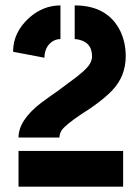

<svg xmlns="http://www.w3.org/2000/svg" viewBox="-20 -704 523 724"><path d="M29.3 -508.8Q29.3 -582 89.8 -636.7Q142.6 -683.6 208 -683.6V-556.6Q180.7 -556.6 161.1 -532.2Q147.5 -512.7 147.5 -486.3ZM49.8 0V-134.8H444.3V0ZM49.8 -185.5Q49.8 -251 136.7 -317.4Q149.4 -327.1 175.8 -345.7Q200.2 -362.3 210 -370.1Q219.7 -377.9 240.2 -392.6Q304.7 -438.5 319.3 -463.9Q327.1 -478.5 327.1 -491.2Q327.1 -542 280.3 -553.7Q270.5 -556.6 261.7 -556.6V-683.6Q385.7 -683.6 433.6 -586.9Q454.1 -543.9 454.1 -492.2Q454.1 -416 402.3 -362.3Q377 -335.9 335 -305.7Q319.3 -293.9 288.1 -274.4Q225.6 -232.4 211.9 -211.9Q204.1 -198.2 204.1 -185.5Z"/></svg>

Font: Post No Bills Colombo
Style: ExtraBold
Weight: 900
Designer: Kosala Senevirathne, Siva Puranthara, Lasantha Premarathna, Tharique Azeez
Foundry: Mooniak
Version: Version 1.220 ; ttfautohint (v1.5)